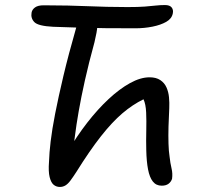

<svg xmlns="http://www.w3.org/2000/svg" viewBox="-20 -728 796 760"><path d="M620 7Q598 7 585 -9.5Q572 -26 566 -57.5Q560 -89 559 -133Q558 -171 559 -210.5Q560 -250 558.5 -283Q557 -316 548 -335Q505 -314 464.5 -279.5Q424 -245 379.5 -188.5Q335 -132 282 -47Q269 -27 259 -13.5Q249 0 239 6Q229 12 217 12Q203 12 192.5 3.5Q182 -5 176.5 -27Q171 -49 174 -88Q175 -122 180.5 -168.5Q186 -215 198.5 -279Q211 -343 231 -427.5Q251 -512 282 -620Q288 -642 300 -656Q312 -670 329 -670Q348 -670 357.5 -659.5Q367 -649 365.5 -625.5Q364 -602 354 -561Q331 -477 316 -409.5Q301 -342 291.5 -287.5Q282 -233 276.5 -189Q271 -145 266 -109L246 -124Q283 -188 325 -242Q367 -296 410 -336Q453 -376 494.5 -399Q536 -422 572 -422Q598 -422 614.5 -411Q631 -400 639 -382Q647 -364 649 -342.5Q651 -321 650 -300Q648 -264 647 -227Q646 -190 647 -159Q648 -128 651 -110Q654 -82 659 -61.5Q664 -41 661 -20Q657 -8 647 -0.5Q637 7 620 7ZM516 -616Q449 -616 397.5 -616.5Q346 -617 297 -618.5Q248 -620 190 -622Q131 -625 116 -640.5Q101 -656 105 -678Q107 -690 118.5 -698.5Q130 -707 153 -707Q206 -707 248 -706Q290 -705 327.5 -703.5Q365 -702 403 -701Q441 -700 485 -700Q528 -700 553.5 -702Q579 -704 596.5 -706Q614 -708 633 -708Q652 -708 659.5 -698.5Q667 -689 664 -675Q660 -654 638 -641.5Q616 -629 583.5 -622.5Q551 -616 516 -616Z"/></svg>

Font: Shantell Sans
Style: Italic
Weight: 400
Italic angle: -11°
Designer: Stephen Nixon, Anya Danilova, Shantell Martin
Foundry: Arrow Type
Version: Version 1.011;[c5ecc13dd]